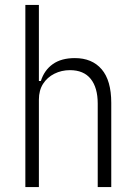

<svg xmlns="http://www.w3.org/2000/svg" viewBox="-20 -760 548 780"><path d="M83 0V-740H138V-431H146Q160 -475 194.5 -499.5Q229 -524 284 -524Q354 -524 393 -478.5Q432 -433 432 -342V0H377V-339Q377 -404 348.5 -439.5Q320 -475 264 -475Q230 -475 201 -460.5Q172 -446 155 -419.5Q138 -393 138 -355V0Z"/></svg>

Font: IBM Plex Sans Condensed Light
Style: Regular
Weight: 300
Width: 3
Designer: Mike Abbink, Paul van der Laan, Pieter van Rosmalen
Foundry: Bold Monday
Version: Version 3.201